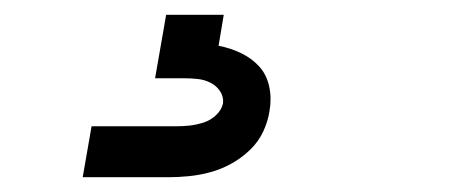

<svg xmlns="http://www.w3.org/2000/svg" viewBox="-20 -20 640 260"><path d="M92 220 104 151H219Q228 151 237 150Q246 149 255.5 146Q265 143 272.5 136Q280 129 282 120Q283 111 278 103.5Q273 96 265 92Q257 88 248 87Q239 86 230 86H190L205 0H283L276 42Q292 45 306.5 52Q321 59 331 70Q341 81 344.5 97Q348 113 345 130Q343 144 336.5 158Q330 172 318.5 183Q307 194 293.5 201.5Q280 209 265.5 213Q251 217 236.5 218.5Q222 220 207 220Z"/></svg>

Font: Iosevka SS04 Extended Oblique
Style: Regular
Weight: 400
Width: 7
Italic angle: -9°
Monospace: yes
Designer: Belleve Invis
Foundry: Belleve Invis
Version: Version 19.0.0; ttfautohint (v1.8.4)